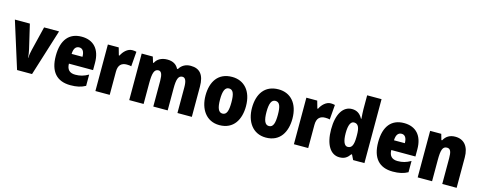

<svg xmlns="http://www.w3.org/2000/svg" viewBox="-31 -1543 5515 2204"><g transform="rotate(15 2726.0 -441.0)"><path d="M175 -66H353L526 -619H348L278 -332C270 -300 264 -266 264 -236H260C259 -271 252 -304 246 -333L179 -619H1Z M794 -628C646 -628 562 -529 562 -340C562 -152 648 -56 810 -56C883 -56 938 -68 988 -96V-230C934 -199 890 -187 833 -187C765 -187 732 -222 731 -291H1018V-376C1018 -540 934 -628 794 -628ZM799 -502C837 -502 861 -471 861 -407H732C734 -476 761 -502 799 -502Z M1395 -629C1338 -629 1291 -579 1268 -531H1260L1235 -619H1106V-66H1276V-342C1276 -423 1316 -453 1376 -453C1401 -453 1417 -451 1430 -447L1444 -623C1427 -627 1411 -629 1395 -629Z M2090 -629C2028 -629 1983 -602 1955 -555H1945C1923 -599 1882 -629 1812 -629C1743 -629 1692 -600 1669 -551H1661L1640 -619H1508V-66H1679V-312C1679 -430 1694 -483 1745 -483C1779 -483 1794 -447 1794 -371V-66H1965V-328C1965 -433 1980 -483 2030 -483C2064 -483 2081 -448 2081 -371V-66H2252V-426C2252 -565 2197 -629 2090 -629Z M2821 -344C2821 -526 2724 -629 2582 -629C2417 -629 2340 -510 2340 -344C2340 -186 2422 -56 2580 -56C2751 -56 2821 -189 2821 -344ZM2513 -343C2513 -444 2534 -492 2581 -492C2631 -492 2648 -443 2648 -344C2648 -244 2631 -193 2581 -193C2533 -193 2513 -245 2513 -343Z M3373 -344C3373 -526 3276 -629 3134 -629C2969 -629 2892 -510 2892 -344C2892 -186 2974 -56 3132 -56C3303 -56 3373 -189 3373 -344ZM3065 -343C3065 -444 3086 -492 3133 -492C3183 -492 3200 -443 3200 -344C3200 -244 3183 -193 3133 -193C3085 -193 3065 -245 3065 -343Z M3754 -629C3697 -629 3650 -579 3627 -531H3619L3594 -619H3465V-66H3635V-342C3635 -423 3675 -453 3735 -453C3760 -453 3776 -451 3789 -447L3803 -623C3786 -627 3770 -629 3754 -629Z M4007 -56C4067 -56 4099 -79 4132 -125H4140L4169 -66H4303V-826H4132V-661C4132 -632 4135 -591 4138 -548H4133C4104 -602 4064 -629 4006 -629C3901 -629 3833 -524 3833 -343C3833 -163 3900 -56 4007 -56ZM4068 -196C4030 -196 4006 -243 4006 -344C4006 -439 4029 -486 4068 -486C4118 -486 4137 -444 4137 -356V-329C4136 -236 4117 -196 4068 -196Z M4625 -628C4477 -628 4393 -529 4393 -340C4393 -152 4479 -56 4641 -56C4714 -56 4769 -68 4819 -96V-230C4765 -199 4721 -187 4664 -187C4596 -187 4563 -222 4562 -291H4849V-376C4849 -540 4765 -628 4625 -628ZM4630 -502C4668 -502 4692 -471 4692 -407H4563C4565 -476 4592 -502 4630 -502Z M5234 -629C5170 -629 5125 -602 5097 -550H5088L5068 -619H4936V-66H5107V-316C5107 -436 5121 -483 5174 -483C5217 -483 5228 -445 5228 -372V-66H5399V-426C5399 -559 5336 -629 5234 -629Z"/></g></svg>

Font: Noto Sans Malayalam UI Condensed Black
Style: Regular
Weight: 900
Width: 3
Designer: Jelle Bosma - Monotype Design Team
Foundry: Monotype Imaging Inc.
Version: Version 2.104